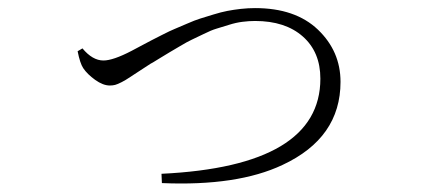

<svg xmlns="http://www.w3.org/2000/svg" viewBox="-20 -460 1040 465"><path d="M168 -335.9 179.7 -342.8Q204.1 -313.5 230.5 -313.5Q253.9 -313.5 298.8 -336.9Q300.8 -337.9 320.8 -348.6Q340.8 -359.4 346.7 -362.3Q352.5 -365.2 372.6 -375.5Q392.6 -385.7 402.3 -389.6Q412.1 -393.6 432.1 -402.3Q452.1 -411.1 464.8 -415Q477.5 -418.9 496.6 -424.8Q515.6 -430.7 530.8 -433.6Q545.9 -436.5 563.5 -438.5Q581.1 -440.4 597.7 -440.4Q695.3 -440.4 750 -388.2Q804.7 -335.9 804.7 -261.7Q804.7 -126 664.1 -60.5Q554.7 -8.8 372.1 -16.6L371.1 -39.1Q755.9 -57.6 755.9 -269.5Q755.9 -334 713.4 -371.6Q670.9 -409.2 597.7 -409.2Q583 -409.2 567.4 -407.2Q551.8 -405.3 534.7 -399.9Q517.6 -394.5 504.4 -390.6Q491.2 -386.7 472.7 -377.4Q454.1 -368.2 444.3 -363.8Q434.6 -359.4 415 -347.7Q395.5 -335.9 390.1 -333Q384.8 -330.1 365.2 -317.9Q345.7 -305.7 344.7 -305.7Q333 -297.9 315.4 -286.6Q297.9 -275.4 291.5 -271Q285.2 -266.6 274.9 -261.2Q264.6 -255.9 258.8 -254.4Q252.9 -252.9 246.1 -252.9Q229.5 -252.9 210.4 -266.6Q191.4 -280.3 181.6 -294.9Q173.8 -306.6 168 -335.9Z"/></svg>

Font: GenYoMin TW TTF ExtraLight
Style: Regular
Weight: 250
Version: Version 1.300